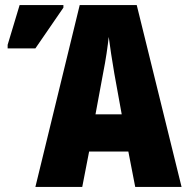

<svg xmlns="http://www.w3.org/2000/svg" viewBox="-20 -734 733 754"><path d="M511 0 484 -139H330L303 0H119L293 -714H517L693 0ZM429 -445Q422 -485 416.5 -522Q411 -559 407 -589Q404 -561 398.5 -524Q393 -487 385 -447L355 -285H458ZM10 -544V-558L57 -714H229V-704L119 -544Z"/></svg>

Font: Noto Sans ExtraCondensed Black
Style: Regular
Weight: 900
Width: 2
Designer: Monotype Design Team
Foundry: Monotype Imaging Inc.
Version: Version 2.013; ttfautohint (v1.8.4.7-5d5b)